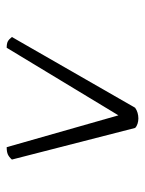

<svg xmlns="http://www.w3.org/2000/svg" viewBox="52 -800 444 589"><g transform="rotate(90 274.5 -505.0)"><path d="M126 -303Q113 -303 106.5 -306.5Q100 -310 93 -319L310 -697Q317 -702 325.5 -704.5Q334 -707 343 -707Q351 -707 359 -704.5Q367 -702 372 -697L469 -319Q461 -310 453 -306.5Q445 -303 431 -303L325 -675H351Z"/></g></svg>

Font: Petrona
Style: Italic
Weight: 400
Italic angle: -9°
Designer: Ringo R. Seeber
Foundry: Ringo R. Seeber
Version: Version 2.001; ttfautohint (v1.8.3)